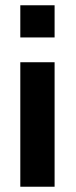

<svg xmlns="http://www.w3.org/2000/svg" viewBox="-20 -708 290 728"><path d="M57 0V-472H187V0ZM57 -566V-688H187V-566Z"/></svg>

Font: Coval
Style: ExtraBold
Weight: 800
Foundry: Context Ltd
Version: Version 001.000